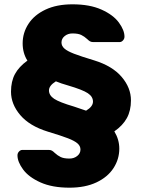

<svg xmlns="http://www.w3.org/2000/svg" viewBox="-20 -730 658 890"><path d="M533 -41Q533 8 506 49.5Q479 91 427 115.5Q375 140 302 140Q222 140 167.5 115.5Q113 91 87 55.5Q61 20 61 -10Q61 -20 68 -27.5Q75 -35 83 -35H207Q215 -35 221 -31.5Q227 -28 234 -21Q247 -9 261.5 -2Q276 5 302 5Q323 5 338 -7Q353 -19 353 -37Q353 -53 339.5 -65Q326 -77 295 -89Q264 -101 201 -120Q117 -146 74 -196.5Q31 -247 31 -305Q31 -353 49.5 -387Q68 -421 107 -449Q85 -484 85 -529Q85 -578 112 -619.5Q139 -661 191 -685.5Q243 -710 316 -710Q396 -710 450.5 -685.5Q505 -661 531 -625.5Q557 -590 557 -560Q557 -550 550 -542.5Q543 -535 535 -535H411Q403 -535 397 -538.5Q391 -542 384 -549Q371 -561 356.5 -568Q342 -575 316 -575Q295 -575 280 -563Q265 -551 265 -533Q265 -517 278.5 -505Q292 -493 323 -481Q354 -469 417 -450Q501 -424 544 -373.5Q587 -323 587 -265Q587 -217 568 -182.5Q549 -148 510 -121Q533 -83 533 -41ZM379 -217Q411 -236 411 -259Q411 -282 387 -298Q363 -314 295 -334Q263 -343 239 -353Q207 -333 207 -311Q207 -288 231 -272Q255 -256 323 -236Q370 -220 379 -217Z"/></svg>

Font: Hezaedrus
Style: Bold
Weight: 700
Designer: Hubert & Fischer
Foundry: Hubert & Fischer
Version: Version 1.10;September 3, 2019;FontCreator 11.5.0.2425 64-bi